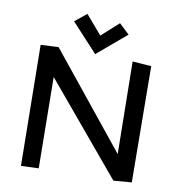

<svg xmlns="http://www.w3.org/2000/svg" viewBox="-97 -1006 1016 1093"><g transform="rotate(10 411.5 -459.0)"><path d="M627.9 -162.1 620.1 -695.8 729 -688 734.9 -17.1 629.9 -8.8 192.9 -530.8 199.2 -3.9 97.2 0 87.9 -698.2 190.9 -703.1ZM570.8 -842.3 402.8 -700.2 252 -863.3 319.8 -918 413.1 -809.1 511.7 -897.9Z"/></g></svg>

Font: McLaren
Style: Regular
Weight: 400
Designer: Astigmatic (AOETI)
Foundry: Astigmatic (AOETI)
Version: Version 1.000